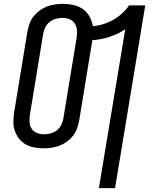

<svg xmlns="http://www.w3.org/2000/svg" viewBox="-20 -763 790 998"><path d="M494 215 631 -611Q592 -585 548 -571Q504 -557 460 -554L391 -133Q387 -113 379.5 -93Q372 -73 358.5 -56Q345 -39 327 -26Q309 -13 288.5 -5.5Q268 2 247.5 5Q227 8 207 8Q182 8 158 3.5Q134 -1 113.5 -12.5Q93 -24 78.5 -43Q64 -62 56.5 -84.5Q49 -107 49.5 -132Q50 -157 54 -182L123 -602Q127 -622 134.5 -642Q142 -662 155.5 -679Q169 -696 187 -709Q205 -722 225 -729.5Q245 -737 266 -740Q287 -743 307 -743Q335 -743 362 -737Q389 -731 410.5 -716Q432 -701 445 -677.5Q458 -654 463 -627Q489 -629 515.5 -637Q542 -645 567 -659Q592 -673 613.5 -692.5Q635 -712 651 -735H735L578 215ZM208 -65Q224 -65 242 -69.5Q260 -74 274.5 -85Q289 -96 297.5 -112Q306 -128 309 -145L378 -565Q381 -584 380 -604Q379 -624 369.5 -639.5Q360 -655 343 -662.5Q326 -670 306 -670Q289 -670 271.5 -665.5Q254 -661 239.5 -650Q225 -639 216.5 -623Q208 -607 205 -590L136 -170Q133 -151 133.5 -131Q134 -111 143.5 -95.5Q153 -80 170.5 -72.5Q188 -65 208 -65Z"/></svg>

Font: Iosevka Aile
Style: Italic
Weight: 400
Italic angle: -9°
Designer: Belleve Invis
Foundry: Belleve Invis
Version: Version 28.0.1; ttfautohint (v1.8.4)